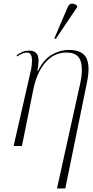

<svg xmlns="http://www.w3.org/2000/svg" viewBox="-20 -825 526 1085"><path d="M302 240 434 -357Q451 -438 434.5 -483Q418 -528 357 -528Q305 -528 267 -500Q229 -472 204 -424Q179 -376 167 -313L104 0H57L156 -434Q164 -482 158.5 -505Q153 -528 132 -528Q123 -528 110 -524Q97 -520 77 -506L74 -513Q92 -526 108.5 -532.5Q125 -539 144 -539Q180 -539 192 -514Q204 -489 191 -424H194Q227 -490 274 -516.5Q321 -543 367 -543Q445 -543 468 -497.5Q491 -452 471 -357L349 240ZM295 -605 287 -608 362 -783Q371 -805 387 -804.5Q403 -804 416 -792L415 -783Z"/></svg>

Font: Noto Serif Display SemiCondensed ExtraLight
Style: Italic
Weight: 200
Width: 4
Italic angle: -12°
Designer: Monotype Design Team
Foundry: Monotype Imaging Inc.
Version: Version 2.009